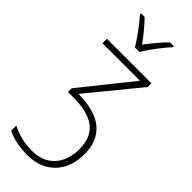

<svg xmlns="http://www.w3.org/2000/svg" viewBox="-321 -796 1067 1067"><g transform="rotate(45 212.5 -262.0)"><path d="M380 -530V-501L135 -202Q270 -200 333 -145Q396 -90 396 11Q396 79 369.5 130.5Q343 182 293.5 211Q244 240 174 240Q125 240 86 231.5Q47 223 15 207V167Q48 184 88 194.5Q128 205 175 205Q260 205 308 152.5Q356 100 356 11Q356 -80 300 -124Q244 -168 127 -168H86V-197L325 -495H30V-530ZM322 -764V-756Q304 -736 282.5 -709Q261 -682 241.5 -654.5Q222 -627 210 -606H174Q162 -627 143 -654.5Q124 -682 103 -709Q82 -736 64 -756V-764H93Q118 -738 144.5 -706Q171 -674 191 -645Q213 -674 239.5 -706Q266 -738 292 -764Z"/></g></svg>

Font: Noto Sans Disp ExtLt
Style: Regular
Weight: 200
Designer: Monotype Design Team
Foundry: Monotype Imaging Inc.
Version: Version 2.000;GOOG;noto-source:20170915:90ef993387c0